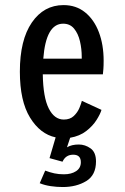

<svg xmlns="http://www.w3.org/2000/svg" viewBox="-20 -532 490 754"><path d="M226.5 202.5Q203 202.5 179.2 199Q155.5 195.5 136 187.5L157.5 138Q176 145 193.5 148.8Q211 152.5 231 152.5Q260 152.5 278.8 140.2Q297.5 128 297.5 105Q297.5 75.5 267.5 75.5Q238 75.5 225.5 103L174.5 89L198.5 7.5Q137.5 -5.5 97.8 -70.5Q58 -135.5 58 -250.5Q58 -375 105 -443.5Q152 -512 229.5 -512Q279 -512 314.2 -483.5Q349.5 -455 368.2 -405.8Q387 -356.5 387 -293.5Q387 -274 386 -261Q385 -248 384 -240H148Q149.5 -149.5 171.5 -106Q193.5 -62.5 230.5 -62.5Q255 -62.5 269.8 -76.5Q284.5 -90.5 291.8 -108Q299 -125.5 301.5 -136L378.5 -100.5Q374 -84.5 359.2 -61Q344.5 -37.5 318.8 -17.5Q293 2.5 255.5 9L243 46.5Q261.5 35.5 289.5 35.5Q314.5 35.5 335.8 50.8Q357 66 357 102Q357 156 318.5 179.2Q280 202.5 226.5 202.5ZM228 -439Q160.5 -439 150 -301.5H301V-308.5Q301 -340 294 -370Q287 -400 271 -419.5Q255 -439 228 -439Z"/></svg>

Font: Trispace Condensed
Style: Regular
Weight: 400
Width: 3
Designer: Tyler Finck
Foundry: Etcetera Type Company
Version: Version 1.210; ttfautohint (v1.8.3)